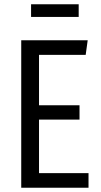

<svg xmlns="http://www.w3.org/2000/svg" viewBox="-20 -876 472 896"><path d="M347.2 -796.9H125V-856H347.2ZM389.2 -688 379.9 -620.1H162.1V-384.8H351.1V-317.9H162.1V-67.9H393.1V0H79.1V-688Z"/></svg>

Font: Fira Sans Compressed Book
Style: Regular
Weight: 350
Width: 1
Designer: Carrois Corporate & Edenspiekermann AG
Foundry: Carrois Corporate GbR & Edenspiekermann AG
Version: Version 4.203;PS 004.203;hotconv 1.0.88;makeotf.lib2.5.64775